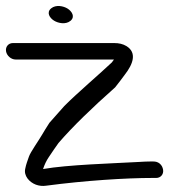

<svg xmlns="http://www.w3.org/2000/svg" viewBox="-32 -627 625 642"><path d="M20.3 -428H349.1C348.2 -426.7 344.6 -421.8 342 -418.3C303.4 -381.7 225.9 -315.6 183 -272.5L133.3 -216.4C122.9 -200.3 114.7 -187 108.6 -176.4C97.8 -157.7 69.7 -118.3 64.7 -103.2C60.1 -89.2 55.6 -79.4 52.4 -63C46.8 -39.3 66 -17.8 87.8 -9.6C98.6 -5.6 110.6 -4.2 122.4 -6.1C253.2 -23.4 389.6 -32 478.4 -32H490.4C505.4 -32 515.8 -44.5 513.3 -59.5C512.1 -66.7 508.9 -74.5 501.9 -80.1C495.5 -85.4 487.9 -87 481.2 -87H469.2C460.1 -87 448 -86.5 432.7 -85.5C343.8 -80.5 194.7 -76.3 112 -61.8C116.3 -75.3 123 -89.7 131 -101.4C143 -118.9 153.1 -134.7 163.6 -148.8C210.6 -203.3 274.5 -265.3 353 -334.9C365.1 -350.2 376.1 -364.5 385.1 -377C413.1 -412.8 426.6 -450.6 391 -472.8C378.9 -480.1 365.3 -483 350.3 -483H11.1C-3.9 -483 -14.3 -470.5 -11.8 -455.5C-9.3 -440.5 5.2 -428 20.3 -428ZM148.6 -558C162.5 -549.4 187.6 -544.1 203.5 -557.2C220.2 -570.8 208.3 -589.2 194.1 -598.2C180.3 -606.9 155.1 -612.2 139.1 -599.1C122.2 -585.3 134.1 -566.9 148.6 -558Z"/></svg>

Font: MewTooHand
Style: BdWideLta
Weight: 400
Designer: Mew Too, Robert Jablonski
Version: Version 0.77